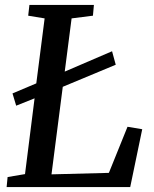

<svg xmlns="http://www.w3.org/2000/svg" viewBox="-20 -764 628 783"><path d="M363 -744 359 -700 272 -689 244 -472 437 -555 452 -500 236 -410 190 -53 424 -59 500 -247 560 -237 511 -1H7L11 -42L82 -54L121 -363L46 -333L31 -383L128 -424L162 -689L95 -700L100 -744Z"/></svg>

Font: Koeln Type Serif
Style: Italic
Weight: 400
Italic angle: -8°
Designer: Eben Sorkin
Foundry: Eben Sorkin
Version: Version 2.002